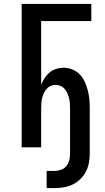

<svg xmlns="http://www.w3.org/2000/svg" viewBox="-20 -755 540 984"><path d="M219 209V121H260Q277 121 293 115Q309 109 320 96Q331 83 335 66Q339 49 339 32V-200Q339 -213 338 -226Q337 -239 334 -252Q331 -265 325.5 -277Q320 -289 311.5 -299Q303 -309 290.5 -314.5Q278 -320 265 -320Q252 -320 239.5 -314.5Q227 -309 218.5 -299Q210 -289 204.5 -277Q199 -265 196 -252Q193 -239 192 -226Q191 -213 191 -200V0H91V-735H448V-647H191V-320Q198 -338 208.5 -354.5Q219 -371 234 -383.5Q249 -396 268 -402Q287 -408 306 -408Q329 -408 351 -399Q373 -390 389 -373.5Q405 -357 414.5 -335.5Q424 -314 430 -291.5Q436 -269 438 -246Q440 -223 440 -200V32Q440 56 435.5 80Q431 104 420 125Q409 146 391.5 163Q374 180 352.5 190.5Q331 201 307.5 205Q284 209 260 209Z"/></svg>

Font: Iosevka Curly Semibold
Style: Regular
Weight: 600
Monospace: yes
Designer: Belleve Invis
Foundry: Belleve Invis
Version: Version 22.1.2; ttfautohint (v1.8.4)